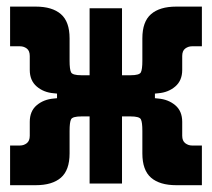

<svg xmlns="http://www.w3.org/2000/svg" viewBox="-20 -542 626 567"><path d="M9.8 4.9V-112.3H39.1Q50.3 -112.3 59.1 -119.1Q67.9 -126 67.9 -141.1V-182.1Q67.9 -213.9 88.4 -231.2Q108.9 -248.5 138.7 -251L148.4 -252V-265.6L138.7 -266.6Q108.9 -269 88.4 -286.6Q67.9 -304.2 67.9 -335.4V-376.5Q67.9 -392.1 59.1 -398.7Q50.3 -405.3 39.1 -405.3H9.8V-522.5H85.4Q134.3 -522.5 159.9 -500.2Q185.5 -478 185.5 -428.7V-364.3Q185.5 -363.8 185.5 -362.8Q185.5 -336.9 189.9 -328.4Q194.3 -319.8 220.2 -319.8H244.6V-517.6H340.3V-319.8H365.7Q391.6 -319.8 396 -328.4Q400.4 -336.9 400.4 -362.8Q400.4 -363.8 400.4 -364.3V-428.7Q400.4 -478 426 -500.2Q451.7 -522.5 500.5 -522.5H576.2V-405.3H546.9Q536.1 -405.3 527.1 -398.7Q518.1 -392.1 518.1 -376.5V-335.4Q518.1 -304.2 497.6 -286.6Q477.1 -269 447.3 -266.6L437.5 -265.6V-252L447.3 -251Q477.1 -248.5 497.6 -231.2Q518.1 -213.9 518.1 -182.1V-141.1Q518.1 -126 527.1 -119.1Q536.1 -112.3 546.9 -112.3H576.2V4.9H500.5Q451.7 4.9 426 -17.3Q400.4 -39.6 400.4 -88.9V-153.8Q400.4 -154.3 400.4 -155.3Q400.4 -181.2 396 -189.7Q391.6 -198.2 365.7 -198.2H340.3V0H244.6V-198.2H220.2Q194.3 -198.2 189.9 -189.7Q185.5 -181.2 185.5 -155.3Q185.5 -154.3 185.5 -153.8V-88.9Q185.5 -39.6 159.9 -17.3Q134.3 4.9 85.4 4.9Z"/></svg>

Font: Cascadia Mono
Style: Bold
Weight: 700
Monospace: yes
Designer: Aaron Bell
Foundry: Saja Typeworks
Version: Version 2404.023; ttfautohint (v1.8.4)